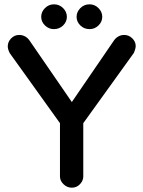

<svg xmlns="http://www.w3.org/2000/svg" viewBox="-20 -857 664 890"><path d="M171 -779Q171 -802 188.5 -819.5Q206 -837 230 -837Q255 -837 272.5 -819.5Q290 -802 290 -779Q290 -756 272.5 -739Q255 -722 230 -722Q206 -722 188.5 -739Q171 -756 171 -779ZM69 -695Q84 -695 96.5 -688Q109 -681 117 -669L313 -384L508 -669Q516 -681 528.5 -688Q541 -695 556 -695Q577 -695 593 -679.5Q609 -664 609 -644Q609 -631 600 -611L366 -286V-39Q366 -19 350.5 -3Q335 13 313 13Q291 13 274.5 -3Q258 -19 258 -39V-286L25 -611Q16 -629 16 -642Q16 -663 31.5 -679Q47 -695 69 -695ZM395 -837Q419 -837 436.5 -819.5Q454 -802 454 -779Q454 -756 436.5 -739Q419 -722 395 -722Q370 -722 352.5 -739Q335 -756 335 -779Q335 -802 352.5 -819.5Q370 -837 395 -837Z"/></svg>

Font: 寒蝉全圆体 Bold
Style: Regular
Weight: 700
Designer: Warren2060
      Designed by Motoya company      

      [Varela Round]
      Joe Prince(Latin component); Avraham Cornf
Foundry: ChillType
Version: Version 3.200